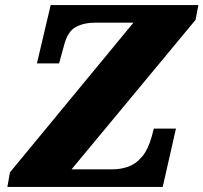

<svg xmlns="http://www.w3.org/2000/svg" viewBox="-20 -734 799 754"><path d="M9 0 19 -57 504 -645H354Q309 -645 277 -627.5Q245 -610 231 -554L212 -485H125L179 -714H759L748 -656L261 -69H422Q453 -69 482.5 -79Q512 -89 536.5 -117Q561 -145 576 -198L584 -229H671L619 0Z"/></svg>

Font: Noto Serif Black
Style: Italic
Weight: 900
Italic angle: -12°
Designer: Monotype Design Team
Foundry: Monotype Imaging Inc.
Version: Version 2.013